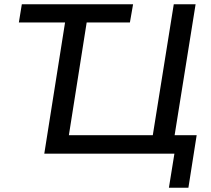

<svg xmlns="http://www.w3.org/2000/svg" viewBox="-20 -725 997 906"><path d="M777 161 803 0H189L287 -619H69L83 -705H608L593 -619H389L305 -87H701L800 -705H903L804 -87H908L869 161Z"/></svg>

Font: Winston Medium
Style: Italic
Weight: 500
Italic angle: -9°
Designer: Original fonts by Vernon Adams / Changes by Cristiano Sobral
Foundry: Original fonts by Vernon Adams / Changes by Cristiano Sobral
Version: Version 2.503;July 17, 2020;FontCreator 13.0.0.2655 64-bit